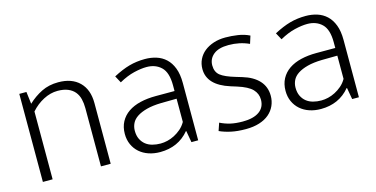

<svg xmlns="http://www.w3.org/2000/svg" viewBox="-56 -729 1941 990"><g transform="rotate(-15 914.5 -234.0)"><path d="M128 0H76V-470H114L122 -405Q156 -437 195.5 -456.5Q235 -476 285 -476Q357 -476 397.5 -436Q438 -396 438 -324V0H386V-311Q386 -337 380.5 -359.5Q375 -382 361.5 -398.5Q348 -415 325.5 -424.5Q303 -434 270 -434Q232 -434 194.5 -414.5Q157 -395 128 -362Z M577 -429Q624 -454 663.5 -465Q703 -476 748 -476Q780 -476 808.5 -467Q837 -458 858.5 -438Q880 -418 892.5 -385.5Q905 -353 905 -306V0H869L858 -62H856Q827 -27 788 -9.5Q749 8 701 8Q668 8 640 -1.5Q612 -11 591.5 -29Q571 -47 559.5 -72.5Q548 -98 548 -129Q548 -166 563 -194Q578 -222 605 -240.5Q632 -259 669.5 -268Q707 -277 753 -277H853V-308Q853 -376 823 -405Q793 -434 745 -434Q716 -434 678 -425Q640 -416 597 -392ZM853 -236 770 -235Q725 -234 693 -225.5Q661 -217 640.5 -203.5Q620 -190 611 -171.5Q602 -153 602 -132Q602 -106 611 -87.5Q620 -69 635 -57Q650 -45 670.5 -39.5Q691 -34 714 -34Q732 -34 751 -38.5Q770 -43 788.5 -52.5Q807 -62 824 -76.5Q841 -91 853 -112Z M1292 -411Q1242 -434 1183 -434Q1129 -434 1102 -411.5Q1075 -389 1075 -354Q1075 -319 1098 -300.5Q1121 -282 1179 -265L1209 -256Q1266 -239 1296 -206Q1326 -173 1326 -125Q1326 -97 1315 -72.5Q1304 -48 1283 -30Q1262 -12 1230.5 -2Q1199 8 1158 8Q1113 8 1079 0.5Q1045 -7 1019 -19L1033 -60Q1059 -47 1087 -40.5Q1115 -34 1153 -34Q1210 -34 1241 -56Q1272 -78 1272 -119Q1272 -151 1249.5 -174.5Q1227 -198 1170 -216L1138 -226Q1021 -263 1021 -349Q1021 -377 1032.5 -400.5Q1044 -424 1064.5 -440.5Q1085 -457 1113.5 -466.5Q1142 -476 1177 -476Q1209 -476 1243 -471Q1277 -466 1305 -452Z M1435 -429Q1482 -454 1521.5 -465Q1561 -476 1606 -476Q1638 -476 1666.5 -467Q1695 -458 1716.5 -438Q1738 -418 1750.5 -385.5Q1763 -353 1763 -306V0H1727L1716 -62H1714Q1685 -27 1646 -9.5Q1607 8 1559 8Q1526 8 1498 -1.5Q1470 -11 1449.5 -29Q1429 -47 1417.5 -72.5Q1406 -98 1406 -129Q1406 -166 1421 -194Q1436 -222 1463 -240.5Q1490 -259 1527.5 -268Q1565 -277 1611 -277H1711V-308Q1711 -376 1681 -405Q1651 -434 1603 -434Q1574 -434 1536 -425Q1498 -416 1455 -392ZM1711 -236 1628 -235Q1583 -234 1551 -225.5Q1519 -217 1498.5 -203.5Q1478 -190 1469 -171.5Q1460 -153 1460 -132Q1460 -106 1469 -87.5Q1478 -69 1493 -57Q1508 -45 1528.5 -39.5Q1549 -34 1572 -34Q1590 -34 1609 -38.5Q1628 -43 1646.5 -52.5Q1665 -62 1682 -76.5Q1699 -91 1711 -112Z"/></g></svg>

Font: Mukta Mahee ExtraLight
Style: Regular
Weight: 275
Designer: Shuchita Grover, Noopur Datye, Girish Dalvi, Yashodeep Gholap
Foundry: Ek Type
Version: Version 2.538;PS 1.000;hotconv 16.6.51;makeotf.lib2.5.65220;